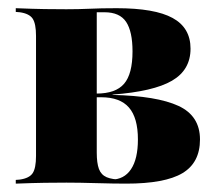

<svg xmlns="http://www.w3.org/2000/svg" viewBox="-20 -439 521 459"><path d="M138.7 -2.4Q113.7 -2.4 86.7 -2Q59.7 -1.6 17.7 0V-8.9L27.4 -9.7Q50 -12.9 58.1 -25Q66.1 -37.1 66.1 -66.1V-353.2Q66.1 -382.3 58.1 -394.4Q50 -406.5 27.4 -409.7L17.7 -410.5V-419.4Q59.7 -417.7 86.7 -417.3Q113.7 -416.9 138.7 -416.9Q167.7 -416.9 194.4 -418.1Q221 -419.4 258.9 -419.4Q350 -419.4 392.7 -396Q435.5 -372.6 435.5 -322.6Q435.5 -271.8 391.1 -246Q346.8 -220.2 249.2 -212.9V-212.1Q354.8 -209.7 406.5 -185.9Q458.1 -162.1 458.1 -105.6Q458.1 -50 416.1 -25Q374.2 0 281.5 0Q251.6 0 210.5 -1.2Q169.4 -2.4 138.7 -2.4ZM211.3 -74.2Q211.3 -49.2 216.5 -35.1Q221.8 -21 235.1 -15.3Q248.4 -9.7 271 -9.7H246Q276.6 -9.7 293.1 -34.3Q309.7 -58.9 309.7 -105.6Q309.7 -157.3 288.3 -181.9Q266.9 -206.5 221.8 -206.5H186.3V-215.3H210.5Q256.5 -215.3 276.6 -238.7Q296.8 -262.1 296.8 -316.1Q296.8 -363.7 281.5 -386.7Q266.1 -409.7 229.8 -409.7H208.9L211.3 -411.3Z"/></svg>

Font: Playfair 144pt SemiCondensed Black
Style: Regular
Weight: 900
Width: 4
Designer: Claus Eggers Sørensen
Foundry: Claus Eggers Sørensen
Version: Version 2.203